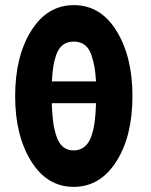

<svg xmlns="http://www.w3.org/2000/svg" viewBox="-20 -717 587 748"><path d="M39 -342Q39 -497 101.5 -597Q164 -697 268 -697Q372 -697 434 -596.5Q496 -496 496 -343Q496 -186 433 -87.5Q370 11 267 11Q163 11 101 -89.5Q39 -190 39 -342ZM182 -315V-304Q184 -266 187.5 -239.5Q191 -213 200 -186Q209 -159 225.5 -145Q242 -131 267 -131Q292 -131 309.5 -145.5Q327 -160 336 -186.5Q345 -213 349 -243.5Q353 -274 354 -315ZM182 -400H354Q352 -433 348.5 -454Q345 -475 336.5 -501.5Q328 -528 310.5 -541.5Q293 -555 267 -555Q242 -555 225 -542Q208 -529 199.5 -504.5Q191 -480 187.5 -456.5Q184 -433 182 -400Z"/></svg>

Font: Coval
Style: Heavy
Weight: 900
Foundry: Context Ltd
Version: Version 001.000